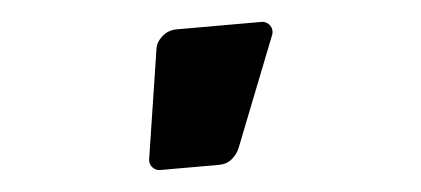

<svg xmlns="http://www.w3.org/2000/svg" viewBox="-33 -769 916 418"><g transform="rotate(-5 425.0 -560.0)"><path d="M365 -711H550Q559 -711 565.5 -704.5Q572 -698 572 -689Q572 -685 571 -682L476 -441Q471 -429 459.5 -419Q448 -409 430 -409H302Q293 -409 286.5 -415.5Q280 -422 280 -431V-433L317 -672Q319 -687 332.5 -699Q346 -711 365 -711Z"/></g></svg>

Font: Rubik Mono One
Style: Regular
Weight: 400
Designer: Hubert and Fischer with Elvire Volk Leonovitch (Cyrillic Expansion: Cyreal)
Foundry: Hubert and Fischer with Elvire Volk Leonovitch
Version: Version 2.000